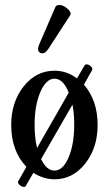

<svg xmlns="http://www.w3.org/2000/svg" viewBox="-20 -709 437 771"><path d="M175 -514Q159 -489 142.5 -496.5Q126 -504 138 -532L202 -680Q206 -689 218 -689Q234 -689 251 -674Q268 -659 262 -648ZM82 40Q78 43 70 40.5Q62 38 56 30.5Q50 23 53 19L86 -39Q25 -103 25 -207Q25 -299 75 -362Q125 -425 199 -425Q249 -425 289 -394L320 -447Q324 -452 332 -450Q340 -448 346.5 -441Q353 -434 350 -428L317 -369Q372 -306 372 -207Q372 -115 322 -52Q272 11 199 11Q155 11 114 -15ZM119 -208Q119 -154 129 -115L256 -337Q234 -393 199 -393Q165 -393 142 -339.5Q119 -286 119 -208ZM199 -24Q233 -24 255.5 -77Q278 -130 278 -208Q278 -255 271 -289L145 -70Q167 -24 199 -24Z"/></svg>

Font: Junicode Cond Medium
Style: Regular
Weight: 500
Width: 3
Designer: Peter S. Baker
Version: Version 2.201